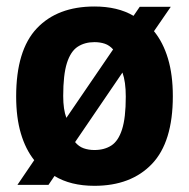

<svg xmlns="http://www.w3.org/2000/svg" viewBox="-20 -576 596 606"><path d="M466 -477.5Q495 -442 510.2 -391Q525.5 -340 525.5 -272.5Q525.5 -127.5 459.5 -58.5Q393.5 10.5 278 10.5Q203 10.5 152 -20.5L133 7.5H35L88 -70.5Q60.5 -105 45.8 -155Q31 -205 31 -271.5Q31 -417.5 96.2 -486.5Q161.5 -555.5 278 -555.5Q351.5 -555.5 401.5 -526L421 -554.5H519ZM278 -443Q247.5 -443 225.2 -428.5Q203 -414 191.2 -377Q179.5 -340 179.5 -273Q179.5 -230.5 189.5 -204L337 -420Q325.5 -433 310.8 -438Q296 -443 278 -443ZM278 -102.5Q309.5 -102.5 331.5 -116.8Q353.5 -131 365.2 -167.5Q377 -204 377 -271Q377 -318 366.5 -347L217 -127.5Q228.5 -113.5 244 -108Q259.5 -102.5 278 -102.5Z"/></svg>

Font: Encode Sans SemiCondensed SemiCondensed
Style: Bold
Weight: 700
Width: 4
Designer: Multiple Designers
Foundry: Impallari Type
Version: Version 3.000; ttfautohint (v1.8.3) -l 8 -r 50 -G 200 -x 14 